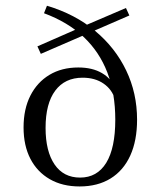

<svg xmlns="http://www.w3.org/2000/svg" viewBox="-20 -651 560 682"><path d="M262.9 11.3Q201.6 11.3 156.9 -14.5Q112.1 -40.3 87.9 -87.1Q63.7 -133.9 63.7 -198.4Q63.7 -263.7 87.9 -311.3Q112.1 -358.9 155.6 -385.1Q199.2 -411.3 258.1 -411.3Q308.1 -411.3 341.9 -391.5Q375.8 -371.8 389.5 -337.1L388.7 -297.6Q378.2 -333.1 348 -354Q317.7 -375 273.4 -375Q210.5 -375 176.2 -329Q141.9 -283.1 141.9 -196.8Q141.9 -113.7 173.8 -66.9Q205.6 -20.2 264.5 -20.2Q325 -20.2 357.3 -72.6Q389.5 -125 389.5 -225.8Q389.5 -320.2 361.3 -393.5Q333.1 -466.9 277 -519.8Q221 -572.6 136.3 -604L146.8 -630.6Q246.8 -600.8 318.1 -541.1Q389.5 -481.5 428.2 -400.8Q466.9 -320.2 466.9 -225.8Q466.9 -151.6 442.7 -98.4Q418.5 -45.2 372.6 -16.9Q326.6 11.3 262.9 11.3ZM125 -459.7 112.9 -486.3 271 -555.6 288.7 -530.6ZM288.7 -530.6 271 -555.6 427.4 -622.6 439.5 -596Z"/></svg>

Font: Playfair 12pt Light
Style: Regular
Weight: 300
Designer: Claus Eggers Sørensen
Foundry: Claus Eggers Sørensen
Version: Version 2.000;gftools[0.9.28]